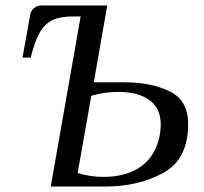

<svg xmlns="http://www.w3.org/2000/svg" viewBox="-20 -680 743 700"><path d="M274 -620H244Q199 -620 171 -606.5Q143 -593 124.5 -560.5Q106 -528 92 -470H62L90 -625Q92 -640 103.5 -650Q115 -660 131 -660H371L322 -380H432Q531 -380 598.5 -347Q666 -314 666 -228Q666 -99 575 -49.5Q484 0 365 0H165ZM563 -190Q566 -210 566 -226Q566 -285 525 -315Q484 -345 410 -345Q364 -345 313 -331L263 -49Q311 -35 356 -35Q442 -35 495.5 -74Q549 -113 563 -190Z"/></svg>

Font: Philosopher
Style: Italic
Weight: 400
Italic angle: -10°
Designer: Jovanny Lemonad
Foundry: Jovanny Lemonad
Version: Version 2.000